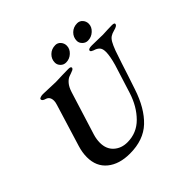

<svg xmlns="http://www.w3.org/2000/svg" viewBox="-201 -1022 1237 1237"><g transform="rotate(-45 417.5 -403.5)"><path d="M97 -166Q97 -209 111 -254L199 -541Q205 -559 205 -573Q205 -610 175 -619Q149 -626 150 -641Q151 -647 161.5 -650.5Q172 -654 185 -654Q202 -654 240 -652Q280 -650 299 -650Q316 -650 358 -652L414 -653Q440 -653 437 -640Q435 -633 427 -629Q419 -625 407 -621Q395 -617 387 -614Q369 -607 352 -587Q335 -567 324 -532L232 -237Q222 -204 222 -173Q222 -115 258.5 -82Q295 -49 350 -49Q435 -49 495 -109.5Q555 -170 585 -264Q617 -363 646 -458Q664 -522 664 -558Q664 -584 655 -597Q646 -610 627 -618Q623 -619 614 -622.5Q605 -626 600 -629.5Q595 -633 595 -638Q595 -653 628 -653L685 -652Q700 -651 729 -651Q748 -651 772 -653L812 -654Q838 -654 834 -641Q831 -628 799 -620Q776 -614 762.5 -605Q749 -596 738 -577Q727 -558 713 -521Q683 -434 658 -355L625 -256Q582 -126 508 -56Q434 14 310 14Q213 14 155 -33.5Q97 -81 97 -166ZM382 -743Q382 -775 405.5 -798Q429 -821 464 -821Q485 -821 499.5 -804.5Q514 -788 514 -766Q514 -737 490 -714.5Q466 -692 434 -692Q412 -692 397 -707.5Q382 -723 382 -743ZM581 -742Q581 -775 604.5 -798Q628 -821 663 -821Q685 -821 699.5 -804.5Q714 -788 714 -766Q714 -737 689.5 -714.5Q665 -692 633 -692Q612 -692 596.5 -707.5Q581 -723 581 -742Z"/></g></svg>

Font: EB Garamond SemiBold
Style: Italic
Weight: 600
Italic angle: -17.2°
Designer: Georg Duffner and Octavio Pardo
Foundry: Georg Duffner
Version: Version 1.000